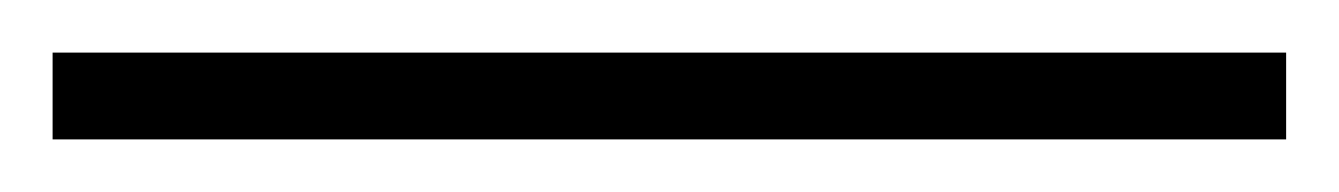

<svg xmlns="http://www.w3.org/2000/svg" viewBox="-23 -813 509 73"><path d="M466 -760H-3V-793H466Z"/></svg>

Font: Noto Sans Arabic SemCond ExtLt
Style: Regular
Weight: 200
Width: 4
Designer: Monotype Design Team, Nadine Chahine, Nizar Qandah and Khaled Hosny
Foundry: Monotype Imaging Inc.
Version: Version 2.012; ttfautohint (v1.8.4.7-5d5b)